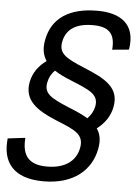

<svg xmlns="http://www.w3.org/2000/svg" viewBox="-72 -789 754 1049"><g transform="rotate(5 305.0 -265.0)"><path d="M-8.5 -4.5C-23 128 42.5 212 206 212C373 212 467 126 489 10.5C498.5 -37 491.5 -73 471.5 -101.5C515 -135 543 -175.5 552.5 -226C573 -331 496.5 -376 373.5 -425.5C269 -469 229.5 -492.5 242.5 -557.5C256 -627 310.5 -661.5 401.5 -661.5C486.5 -661.5 526 -628.5 518 -537L609.5 -545.5C633.5 -690 542.5 -742 419.5 -742C265.5 -742 171.5 -679.5 148.5 -559.5C139 -510.5 146.5 -474 166.5 -444C125 -414 95 -375 84.5 -322.5C64.5 -220.5 140 -170 245.5 -126.5C350 -84 405.5 -63.5 390 14C376 86.5 315.5 130 219 130C130 130 78.5 93 87.5 -16ZM180.5 -329C186 -356 198 -378 217 -396C242 -379 273 -364.5 306.5 -351C411.5 -308 466 -287.5 453 -220C447.5 -193.5 434 -170.5 415.5 -152C387 -169.5 352 -185 312 -201C208 -244.5 168 -266 180.5 -329Z"/></g></svg>

Font: Monaspace Krypton
Style: Italic
Weight: 400
Italic angle: -11°
Designer: Riley Cran & the Lettermatic Team
Foundry: Lettermatic
Version: Version 1.101 (Monaspace Krypton)